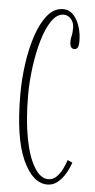

<svg xmlns="http://www.w3.org/2000/svg" viewBox="-53 -744 387 786"><g transform="rotate(5 141.0 -350.5)"><path d="M172 10Q111.5 10 70.8 -80Q30 -170 30 -349Q30 -411.5 39 -475.2Q48 -539 66 -592.5Q84 -646 111.2 -678.5Q138.5 -711 175 -711Q199.5 -711 216.8 -692.5Q234 -674 243 -645.5Q252 -617 252 -586.5Q252 -566 247.2 -559Q242.5 -552 234 -552Q215.5 -552 215.5 -581Q215.5 -594.5 218.5 -605.2Q221.5 -616 221.5 -640Q221.5 -659.5 209 -674Q196.5 -688.5 179 -688.5Q151 -688.5 129 -656.2Q107 -624 92.2 -572.5Q77.5 -521 69.8 -462Q62 -403 62 -350Q62 -245 76.8 -169.2Q91.5 -93.5 117 -52.8Q142.5 -12 173.5 -12Q194 -12 208.5 -27Q223 -42 232.5 -62Q242 -82 246.5 -97L266.5 -88Q258.5 -64.5 245.2 -42Q232 -19.5 213.8 -4.8Q195.5 10 172 10Z"/></g></svg>

Font: Imbue 50pt Thin
Style: Regular
Weight: 100
Designer: Tyler Finck
Foundry: Etcetera Type Company
Version: Version 1.102; ttfautohint (v1.8.3)